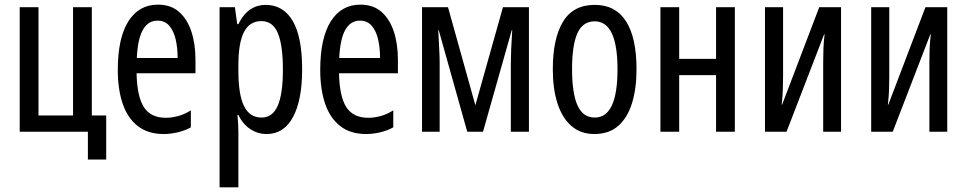

<svg xmlns="http://www.w3.org/2000/svg" viewBox="-20 -568 4170 828"><path d="M359 120V0H65V-537H146V-70H295V-537H376V-70H438V120Z M686 10Q618 10 574 -24.5Q530 -59 509 -121Q488 -183 488 -266Q488 -404 533.5 -476Q579 -548 661 -548Q717 -548 752.5 -516.5Q788 -485 805.5 -431.5Q823 -378 823 -310V-252H569Q571 -152 600.5 -106Q630 -60 696 -60Q719 -60 746.5 -67Q774 -74 803 -92V-19Q779 -5 747 2.5Q715 10 686 10ZM570 -318H746Q746 -362 737.5 -398.5Q729 -435 710 -457Q691 -479 659 -479Q619 -479 596.5 -440Q574 -401 570 -318Z M927 240V-537H993L1003 -464H1008Q1030 -508 1059.5 -527.5Q1089 -547 1125 -547Q1202 -547 1242.5 -477.5Q1283 -408 1283 -269Q1283 -136 1243.5 -63Q1204 10 1130 10Q1091 10 1059 -11.5Q1027 -33 1008 -72H1004Q1006 -51 1007 -33Q1008 -15 1008 0V240ZM1108 -61Q1155 -61 1177.5 -111.5Q1200 -162 1200 -268Q1200 -372 1178.5 -424.5Q1157 -477 1107 -477Q1057 -477 1032.5 -430.5Q1008 -384 1008 -285V-265Q1008 -159 1032.5 -110Q1057 -61 1108 -61Z M1559 10Q1491 10 1447 -24.5Q1403 -59 1382 -121Q1361 -183 1361 -266Q1361 -404 1406.5 -476Q1452 -548 1534 -548Q1590 -548 1625.5 -516.5Q1661 -485 1678.5 -431.5Q1696 -378 1696 -310V-252H1442Q1444 -152 1473.5 -106Q1503 -60 1569 -60Q1592 -60 1619.5 -67Q1647 -74 1676 -92V-19Q1652 -5 1620 2.5Q1588 10 1559 10ZM1443 -318H1619Q1619 -362 1610.5 -398.5Q1602 -435 1583 -457Q1564 -479 1532 -479Q1492 -479 1469.5 -440Q1447 -401 1443 -318Z M1800 0V-537H1912L2030 -114L2149 -537H2261V0H2183V-296Q2183 -347 2189 -438H2187L2063 0H1995L1872 -438H1870Q1872 -398 1874 -360Q1876 -322 1876 -298V0Z M2543 10Q2484 10 2444 -25Q2404 -60 2384 -122.5Q2364 -185 2364 -269Q2364 -402 2408 -474.5Q2452 -547 2545 -547Q2634 -547 2679.5 -476.5Q2725 -406 2725 -269Q2725 -186 2705.5 -123Q2686 -60 2646 -25Q2606 10 2543 10ZM2545 -61Q2643 -61 2643 -269Q2643 -476 2545 -476Q2493 -476 2470 -424.5Q2447 -373 2447 -269Q2447 -166 2470.5 -113.5Q2494 -61 2545 -61Z M2828 0V-537H2909V-314H3068V-537H3149V0H3068V-244H2909V0Z M3279 0V-537H3357V-239Q3357 -209 3356 -180.5Q3355 -152 3351 -117H3353L3513 -537H3607V0H3530V-298Q3530 -328 3531 -357Q3532 -386 3536 -420H3534L3372 0Z M3737 0V-537H3815V-239Q3815 -209 3814 -180.5Q3813 -152 3809 -117H3811L3971 -537H4065V0H3988V-298Q3988 -328 3989 -357Q3990 -386 3994 -420H3992L3830 0Z"/></svg>

Font: Noto Sans ExtraCondensed
Style: Regular
Weight: 400
Width: 2
Designer: Monotype Design Team
Foundry: Monotype Imaging Inc.
Version: Version 2.013; ttfautohint (v1.8.4.7-5d5b)